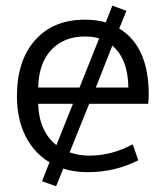

<svg xmlns="http://www.w3.org/2000/svg" viewBox="-20 -600 592 680"><path d="M40 -259.8Q40 -385.7 104.5 -458Q168.9 -530.3 280.3 -530.3Q322.3 -530.3 354.5 -520.5L377.9 -580.1L427.7 -561.5L402.3 -499Q506.8 -435.5 506.8 -264.6Q506.8 -252 504.9 -232.4H295.9L226.6 -60.5Q258.8 -48.8 296.9 -48.8Q375 -48.8 450.2 -88.9L469.7 -32.2Q386.7 9.8 290 9.8Q242.2 9.8 204.1 -2.9L178.7 59.6L128.9 42L155.3 -25.4Q100.6 -57.6 70.3 -118.2Q40 -178.7 40 -259.8ZM115.2 -232.4Q118.2 -134.8 179.7 -85.9L238.3 -232.4ZM115.2 -290H261.7L331.1 -463.9Q309.6 -470.7 280.3 -470.7Q206.1 -470.7 161.6 -423.3Q117.2 -376 115.2 -290ZM319.3 -290H434.6Q433.6 -390.6 377.9 -438.5Z"/></svg>

Font: GenEi M Gothic v2 Regular
Style: Regular
Weight: 400
Version: Version 2.0